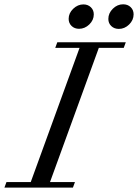

<svg xmlns="http://www.w3.org/2000/svg" viewBox="-70 -856 629 876"><path d="M472.2 -724.1Q451.2 -724.1 437.7 -737.1Q424.3 -750 424.3 -769.5Q424.3 -795.9 444.8 -816.2Q465.3 -836.4 491.7 -836.4Q512.7 -836.4 526.1 -823.5Q539.6 -810.5 539.6 -790.5Q539.6 -764.2 519 -744.1Q498.5 -724.1 472.2 -724.1ZM290.5 -724.6Q270 -724.6 256.6 -737.5Q243.2 -750.5 243.2 -770Q243.2 -795.9 263.9 -815.9Q284.7 -835.9 310.5 -835.9Q331.1 -835.9 344.5 -823Q357.9 -810.1 357.9 -790.5Q357.9 -764.2 337.4 -744.4Q316.9 -724.6 290.5 -724.6ZM-49.8 0 -40.5 -25.4H70.3L293 -637.7H182.1L191.4 -663.1H503.9L494.6 -637.7H380.9L158.2 -25.4H272L262.7 0Z"/></svg>

Font: Elstob
Style: Italic
Weight: 400
Italic angle: -20°
Designer: Peter S. Baker
Version: Version 1.015